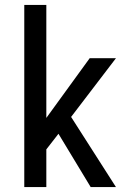

<svg xmlns="http://www.w3.org/2000/svg" viewBox="-20 -755 540 775"><path d="M346 0 216 -215 167 -152V0H78V-735H167V-279L342 -520H448L267 -283L448 0Z"/></svg>

Font: Iosevka Medium
Style: Regular
Weight: 500
Monospace: yes
Designer: Belleve Invis
Foundry: Belleve Invis
Version: Version 32.5.0; ttfautohint (v1.8.4)